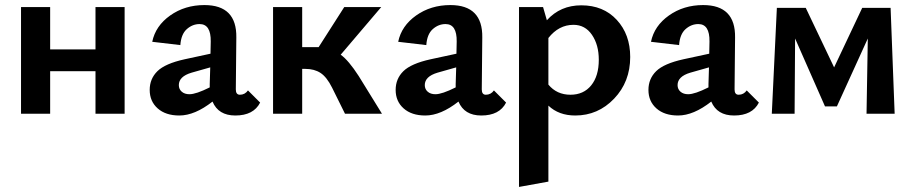

<svg xmlns="http://www.w3.org/2000/svg" viewBox="-20 -449 3615 758"><path d="M357 -421H472V0H357V-168H178V0H63V-421H178V-254H357Z M959 -92 1007 -44Q981 7 909 7Q842 7 819 -48Q749 7 688 7Q634 7 602.5 -21Q571 -49 571 -94Q571 -138 601.5 -168Q632 -198 709 -215L811 -237L812 -285Q813 -354 768 -354Q740 -354 717.5 -334Q695 -314 692 -271L581 -284Q594 -347 652 -388Q710 -429 787 -429Q915 -429 913 -301L911 -96Q911 -75 927 -75Q947 -75 959 -92ZM728 -77Q754 -77 808 -104V-117L810 -183L736 -162Q686 -147 686 -113Q686 -97 697.5 -87Q709 -77 728 -77Z M1396 -149 1488 0H1342L1291 -103Q1270 -145 1245.5 -161Q1221 -177 1186 -177H1173V0H1058V-421H1173V-263H1225H1238L1339 -421H1485L1325 -233Q1356 -211 1396 -149Z M1930 -92 1978 -44Q1952 7 1880 7Q1813 7 1790 -48Q1720 7 1659 7Q1605 7 1573.5 -21Q1542 -49 1542 -94Q1542 -138 1572.5 -168Q1603 -198 1680 -215L1782 -237L1783 -285Q1784 -354 1739 -354Q1711 -354 1688.5 -334Q1666 -314 1663 -271L1552 -284Q1565 -347 1623 -388Q1681 -429 1758 -429Q1886 -429 1884 -301L1882 -96Q1882 -75 1898 -75Q1918 -75 1930 -92ZM1699 -77Q1725 -77 1779 -104V-117L1781 -183L1707 -162Q1657 -147 1657 -113Q1657 -97 1668.5 -87Q1680 -77 1699 -77Z M2275 -428Q2362 -428 2415 -370.5Q2468 -313 2468 -224Q2468 -126 2404.5 -59.5Q2341 7 2251 7Q2186 7 2145 -32V268L2029 289V-421H2124L2139 -369Q2192 -428 2275 -428ZM2232 -75Q2284 -75 2314 -112Q2344 -149 2344 -213Q2344 -272 2317 -311.5Q2290 -351 2244 -351Q2186 -351 2145 -299V-115Q2178 -75 2232 -75Z M2928 -92 2976 -44Q2950 7 2878 7Q2811 7 2788 -48Q2718 7 2657 7Q2603 7 2571.5 -21Q2540 -49 2540 -94Q2540 -138 2570.5 -168Q2601 -198 2678 -215L2780 -237L2781 -285Q2782 -354 2737 -354Q2709 -354 2686.5 -334Q2664 -314 2661 -271L2550 -284Q2563 -347 2621 -388Q2679 -429 2756 -429Q2884 -429 2882 -301L2880 -96Q2880 -75 2896 -75Q2916 -75 2928 -92ZM2697 -77Q2723 -77 2777 -104V-117L2779 -183L2705 -162Q2655 -147 2655 -113Q2655 -97 2666.5 -87Q2678 -77 2697 -77Z M3512 0H3401L3406 -297L3284 -29H3237L3119 -297L3117 0H3027L3047 -418H3161L3273 -183L3384 -418H3496Z"/></svg>

Font: EauTest
Style: Bold
Weight: 700
Designer: Christian Thalmann (Catharsis Fonts)
Version: Version 0.001;PS 000.001;hotconv 1.0.88;makeotf.lib2.5.64775